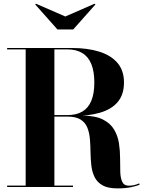

<svg xmlns="http://www.w3.org/2000/svg" viewBox="-20 -1009 786 1036"><path d="M199 -382.5V-388H343.5Q392 -388 424.2 -407Q456.5 -426 472.8 -465.2Q489 -504.5 489 -564Q489 -623.5 472.8 -663.2Q456.5 -703 424 -722.8Q391.5 -742.5 343.5 -742.5H18.5V-750H369Q452 -750 515 -730.5Q578 -711 613.5 -670Q649 -629 649 -564Q649 -499 615.5 -459Q582 -419 519.2 -400.8Q456.5 -382.5 368.5 -382.5ZM18.5 0V-7.5H374V0ZM118.5 -4V-746H273.5V-4ZM613.5 7.5Q562.5 7.5 533.5 -8.8Q504.5 -25 490.8 -52.8Q477 -80.5 473 -115Q469 -149.5 468.5 -186.2Q468 -223 465.2 -257.5Q462.5 -292 451.5 -319.8Q440.5 -347.5 415 -363.8Q389.5 -380 343.5 -380H199V-385H423.5Q493.5 -385 534.5 -364.5Q575.5 -344 595.5 -310.2Q615.5 -276.5 621.8 -236.2Q628 -196 628 -155.5Q628 -115 629 -81.5Q630 -48 639.8 -27.5Q649.5 -7 675.5 -7Q691.5 -7 706 -10.8Q720.5 -14.5 731 -19.5L733.5 -13Q721.5 -6.5 689.8 0.5Q658 7.5 613.5 7.5ZM290 -850 170 -985 174 -989 332.5 -920 490.5 -989 495 -985 375 -850Z"/></svg>

Font: Bodoni Moda 28pt
Style: Bold
Weight: 700
Designer: Owen Earl
Foundry: indestructible type
Version: Version 2.005